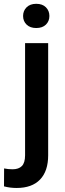

<svg xmlns="http://www.w3.org/2000/svg" viewBox="-62 -749 332 983"><path d="M56.2 -667Q56.2 -693.8 74.2 -711.7Q92.3 -729.5 123.5 -729.5Q155.3 -729.5 173.1 -711.7Q190.9 -693.8 190.9 -667Q190.9 -640.6 173.1 -623Q155.3 -605.5 123.5 -605.5Q92.3 -605.5 74.2 -623Q56.2 -640.6 56.2 -667ZM66.4 -528.3H184.6V45.9Q184.6 127 143.1 170.2Q101.6 213.4 22.9 213.4Q-10.7 213.4 -41.5 205.1L-41 113.3Q-20.5 117.7 2.4 117.7Q33.7 117.7 50 101.1Q66.4 84.5 66.4 45.9Z"/></svg>

Font: Vazirmatn RD UI Medium
Style: Regular
Weight: 500
Designer: Saber Rastikerdar
Foundry: Saber Rastikerdar
Version: Version 33.003